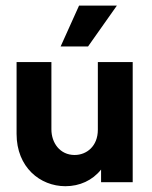

<svg xmlns="http://www.w3.org/2000/svg" viewBox="-20 -632 526 666"><path d="M190.3 -470.8H285.4L385.4 -612.5H254.2ZM206.9 13.9C256.2 13.9 300.7 -6.2 330.6 -43.8V0H440.3V-416.7H319.4V-181.9C319.4 -125 280.6 -94.4 238.9 -94.4C187.5 -94.4 158.3 -136.8 158.3 -183.3V-416.7H37.5V-167.4C37.5 -52.1 118.8 13.9 206.9 13.9Z"/></svg>

Font: Afacad
Style: Bold
Weight: 700
Designer: Kristian Moeller
Foundry: Dicotype
Version: Version 1.000